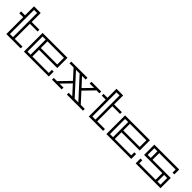

<svg xmlns="http://www.w3.org/2000/svg" viewBox="318 -2050 3405 3405"><g transform="rotate(45 2020.5 -347.5)"><path d="M479 -45V0H119V-424H20V-469H119V-695H286V-469H479V-424H286V-45ZM241 -650H164V-45H241Z M560 -469H1184V-212H727V-45H1139V-122H1184V0H560ZM727 -424V-257H1139V-424ZM605 -45H682V-424H605Z M2042 -45V0H1637V-45H1727L1572 -215L1407 -45H1508V0H1264V-45H1345L1542 -248L1381 -424H1279V-469H1685V-424H1594L1740 -265L1894 -424H1785V-469H2030V-424H1957L1770 -232L1941 -45ZM1788 -45H1880L1533 -424H1442Z M2547 -45V0H2187V-424H2088V-469H2187V-695H2354V-469H2547V-424H2354V-45ZM2309 -650H2232V-45H2309Z M2628 -469H3252V-212H2795V-45H3207V-122H3252V0H2628ZM2795 -424V-257H3207V-424ZM2673 -45H2750V-424H2673Z M3986 -469V-347H3941V-424H3529V-257H3986V0H3362V-122H3407V-45H3819V-212H3362V-469ZM3864 -212V-45H3941V-212ZM3484 -424H3407V-257H3484Z"/></g></svg>

Font: Geostar
Style: Regular
Weight: 400
Designer: Joe Prince
Foundry: Joe Prince
Version: Version 1.002